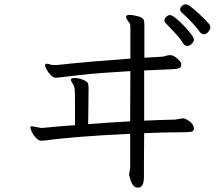

<svg xmlns="http://www.w3.org/2000/svg" viewBox="-20 -803 1040 891"><path d="M906 -656Q915 -644 926 -644Q937 -644 946.5 -655Q956 -666 956 -675Q956 -684 951 -691Q903 -744 857 -778Q849 -783 841 -783Q833 -783 824.5 -775.5Q816 -768 816 -760Q816 -752 822 -746Q844 -727 869.5 -700Q895 -673 906 -656ZM648 18V-46Q648 -103 649 -185Q745 -189 802 -189Q859 -189 869.5 -192Q880 -195 880 -208Q877 -227 859.5 -240Q842 -253 830 -254H828L793 -248Q757 -247 721 -246Q685 -245 649 -243V-476L784 -482Q801 -483 811 -486.5Q821 -490 821 -503V-508Q820 -516 802.5 -531.5Q785 -547 771 -547H768Q759 -547 750.5 -544Q742 -541 734 -540L650 -535V-688Q650 -705 645.5 -713.5Q641 -722 618 -728Q595 -734 580 -734Q565 -734 565 -725Q565 -716 581 -696Q585 -691 585 -676V-531Q371 -515 308.5 -508Q246 -501 239 -501L218 -502Q214 -503 209.5 -505Q205 -507 197 -507Q189 -507 189 -500.5Q189 -494 196.5 -480Q204 -466 215.5 -454.5Q227 -443 236 -442.5Q245 -442 254 -443.5Q263 -445 352.5 -455Q442 -465 585 -473L584 -240Q535 -237 486 -234Q437 -231 389 -227Q390 -260 390 -294L391 -395Q391 -411 387 -418.5Q383 -426 363.5 -433.5Q344 -441 326.5 -441Q309 -441 309 -433Q309 -428 315.5 -417.5Q322 -407 323.5 -402.5Q325 -398 326.5 -390.5Q328 -383 328 -305V-222Q291 -220 254.5 -216.5Q218 -213 183 -210L173 -209L128 -217H125Q121 -216 121 -211Q121 -206 127.5 -191.5Q134 -177 146.5 -163.5Q159 -150 171 -150Q183 -150 190 -151Q323 -170 584 -182V-21L579 5V8Q580 12 584 26Q595 68 620 68Q648 68 648 18ZM831 -600Q838 -590 849.5 -590Q861 -590 870.5 -600.5Q880 -611 880 -619Q880 -627 866.5 -645Q853 -663 833.5 -683.5Q814 -704 796 -718.5Q778 -733 769 -733Q760 -733 751.5 -725Q743 -717 743 -709Q743 -701 750.5 -694Q758 -687 788.5 -654Q819 -621 831 -600Z"/></svg>

Font: LXGW WenKai Mono TC
Style: Regular
Weight: 400
Designer: LXGW / Fontworks Inc.
Foundry: LXGW / Fontworks Inc.
Version: Version 1.330